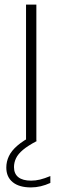

<svg xmlns="http://www.w3.org/2000/svg" viewBox="-20 -615 272 837"><path d="M93.5 0V-595H138.5V0ZM115 202Q63.5 202 35.5 179.2Q7.5 156.5 7.5 115.5Q7.5 89.5 18.8 65.8Q30 42 55.8 19.8Q81.5 -2.5 124.5 -24.5L140 0Q102 20 80.2 38.2Q58.5 56.5 49.8 75Q41 93.5 41 113.5Q41 142.5 60 157.5Q79 172.5 115.5 172.5Q135 172.5 154.5 167.8Q174 163 199.5 152.5V182.5Q178.5 192 157.5 197Q136.5 202 115 202Z"/></svg>

Font: Encode Sans SC ExtraLight
Style: Regular
Weight: 250
Designer: Multiple Designers
Foundry: Impallari Type
Version: Version 3.002